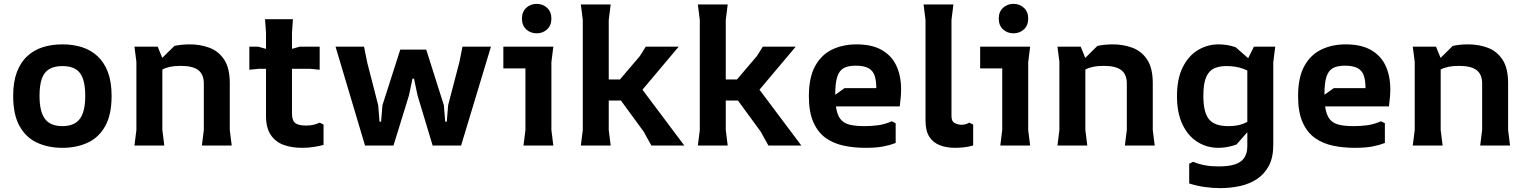

<svg xmlns="http://www.w3.org/2000/svg" viewBox="-20 -751 7881 991"><path d="M302 12Q229 12 171.5 -14.5Q114 -41 81 -100Q48 -159 48 -256Q48 -328 67 -378.5Q86 -429 120.5 -461Q155 -493 201 -507.5Q247 -522 302 -522Q357 -522 403 -507.5Q449 -493 483.5 -461Q518 -429 537 -378.5Q556 -328 556 -256Q556 -159 523 -100Q490 -41 432.5 -14.5Q375 12 302 12ZM302 -100Q364 -100 392 -137.5Q420 -175 420 -256Q420 -311 408 -345Q396 -379 370 -394.5Q344 -410 302 -410Q261 -410 234.5 -394.5Q208 -379 196 -345Q184 -311 184 -256Q184 -175 212 -137.5Q240 -100 302 -100Z M1022 0 1032 -80V-320Q1032 -367 1003.5 -389Q975 -411 913 -411Q881 -411 857.5 -406Q834 -401 817.5 -392Q801 -383 789 -371V-424L880 -514Q899 -518 918.5 -520Q938 -522 960 -522Q1014 -522 1061 -504.5Q1108 -487 1137 -443.5Q1166 -400 1166 -321V-80L1176 0ZM674 0 684 -80V-432L674 -510H794L818 -451V-80L828 0Z M1353 -152V-582L1348 -652H1492L1487 -582V-166Q1487 -130 1503 -116.5Q1519 -103 1559 -103Q1582 -103 1598.5 -107Q1615 -111 1630 -118L1650 -108V-3Q1628 3 1599.5 7.5Q1571 12 1539 12Q1485 12 1443 -3.5Q1401 -19 1377 -55.5Q1353 -92 1353 -152ZM1267 -391V-510H1313L1419 -480L1527 -510H1630V-391L1580 -396H1317Z M1864 0 1712 -510H1859L1875 -430L1932 -208L1939 -123H1947L1954 -208L2046 -495H2180L2271 -208L2278 -123H2286L2293 -208L2351 -430L2367 -510H2514L2360 0H2213L2135 -259L2117 -345H2109L2091 -259L2011 0Z M2750 -579Q2718 -579 2696 -599.5Q2674 -620 2674 -655Q2674 -690 2696 -710.5Q2718 -731 2750 -731Q2782 -731 2804 -710.5Q2826 -690 2826 -655Q2826 -620 2804 -599.5Q2782 -579 2750 -579ZM2682 0 2692 -80V-398H2578V-510H2836L2826 -430V-80L2836 0Z M3342 0 3302 -72 3185 -232H3059V-341H3180L3283 -462L3313 -510H3483L3296 -288L3512 0ZM2978 0 2988 -80V-648L2978 -728H3132L3122 -648V-80L3132 0Z M3946 0 3906 -72 3789 -232H3663V-341H3784L3887 -462L3917 -510H4087L3900 -288L4116 0ZM3582 0 3592 -80V-648L3582 -728H3736L3726 -648V-80L3736 0Z M4155 -254Q4155 -352 4187.5 -410.5Q4220 -469 4275.5 -495.5Q4331 -522 4401 -522Q4481 -522 4532 -492.5Q4583 -463 4607 -411Q4631 -359 4631 -290Q4631 -268 4629 -248Q4627 -228 4624 -202H4249V-232L4339 -296H4503Q4503 -336 4494 -361.5Q4485 -387 4462 -399.5Q4439 -412 4396 -412Q4358 -412 4335 -399.5Q4312 -387 4301.5 -355Q4291 -323 4291 -263Q4291 -211 4299 -178.5Q4307 -146 4324.5 -129Q4342 -112 4371.5 -106Q4401 -100 4443 -100Q4478 -100 4512 -104.5Q4546 -109 4583 -125L4603 -115V-13Q4575 -2 4539 5Q4503 12 4447 12Q4388 12 4335.5 1Q4283 -10 4242.5 -38.5Q4202 -67 4178.5 -119.5Q4155 -172 4155 -254Z M5003 -108V0Q4978 7 4954 9.5Q4930 12 4910 12Q4865 12 4830.5 -1.5Q4796 -15 4776.5 -45.5Q4757 -76 4757 -128V-648L4747 -728H4901L4891 -648V-152Q4891 -124 4908.5 -115.5Q4926 -107 4942 -107Q4956 -107 4966 -110.5Q4976 -114 4983 -118Z M5211 -579Q5179 -579 5157 -599.5Q5135 -620 5135 -655Q5135 -690 5157 -710.5Q5179 -731 5211 -731Q5243 -731 5265 -710.5Q5287 -690 5287 -655Q5287 -620 5265 -599.5Q5243 -579 5211 -579ZM5143 0 5153 -80V-398H5039V-510H5297L5287 -430V-80L5297 0Z M5786 0 5796 -80V-320Q5796 -367 5767.5 -389Q5739 -411 5677 -411Q5645 -411 5621.5 -406Q5598 -401 5581.5 -392Q5565 -383 5553 -371V-424L5644 -514Q5663 -518 5682.5 -520Q5702 -522 5724 -522Q5778 -522 5825 -504.5Q5872 -487 5901 -443.5Q5930 -400 5930 -321V-80L5940 0ZM5438 0 5448 -80V-432L5438 -510H5558L5582 -451V-80L5592 0Z M6278 220Q6237 220 6196.5 214Q6156 208 6118 196V94L6138 84Q6170 97 6201.5 102.5Q6233 108 6270 108Q6324 108 6356.5 96.5Q6389 85 6403.5 61.5Q6418 38 6418 3V-442L6452 -510H6562L6552 -430V-4Q6552 62 6529 105Q6506 148 6467 173.5Q6428 199 6379 209.5Q6330 220 6278 220ZM6269 12Q6209 12 6160.5 -18.5Q6112 -49 6083.5 -108.5Q6055 -168 6055 -255Q6055 -344 6084.5 -403.5Q6114 -463 6163 -492.5Q6212 -522 6270 -522Q6291 -522 6313.5 -518.5Q6336 -515 6358 -507L6495 -387V-328Q6480 -347 6455 -365.5Q6430 -384 6394 -397Q6358 -410 6310 -410Q6273 -410 6246.5 -398Q6220 -386 6205.5 -353Q6191 -320 6191 -256Q6191 -171 6220 -135.5Q6249 -100 6319 -100Q6363 -100 6392 -110.5Q6421 -121 6440.5 -137Q6460 -153 6472 -169V-130L6362 -5Q6340 3 6316 7.5Q6292 12 6269 12Z M6680 -254Q6680 -352 6712.5 -410.5Q6745 -469 6800.5 -495.5Q6856 -522 6926 -522Q7006 -522 7057 -492.5Q7108 -463 7132 -411Q7156 -359 7156 -290Q7156 -268 7154 -248Q7152 -228 7149 -202H6774V-232L6864 -296H7028Q7028 -336 7019 -361.5Q7010 -387 6987 -399.5Q6964 -412 6921 -412Q6883 -412 6860 -399.5Q6837 -387 6826.5 -355Q6816 -323 6816 -263Q6816 -211 6824 -178.5Q6832 -146 6849.5 -129Q6867 -112 6896.5 -106Q6926 -100 6968 -100Q7003 -100 7037 -104.5Q7071 -109 7108 -125L7128 -115V-13Q7100 -2 7064 5Q7028 12 6972 12Q6913 12 6860.5 1Q6808 -10 6767.5 -38.5Q6727 -67 6703.5 -119.5Q6680 -172 6680 -254Z M7620 0 7630 -80V-320Q7630 -367 7601.5 -389Q7573 -411 7511 -411Q7479 -411 7455.5 -406Q7432 -401 7415.5 -392Q7399 -383 7387 -371V-424L7478 -514Q7497 -518 7516.5 -520Q7536 -522 7558 -522Q7612 -522 7659 -504.5Q7706 -487 7735 -443.5Q7764 -400 7764 -321V-80L7774 0ZM7272 0 7282 -80V-432L7272 -510H7392L7416 -451V-80L7426 0Z"/></svg>

Font: AR One Sans
Style: Bold
Weight: 700
Designer: Niteesh Yadav
Foundry: Niteesh Yadav
Version: Version 1.001;gftools[0.9.33]